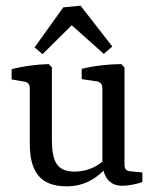

<svg xmlns="http://www.w3.org/2000/svg" viewBox="-20 -649 547 677"><path d="M482 -7V-41L440 -45C427 -46 419 -51 419 -69V-411L408 -423C366 -423 309 -417 268 -406V-370L322 -362C334 -360 341 -352 341 -338V-79C312 -55 278 -44 243 -44C181 -44 163 -79 163 -157V-411L152 -423C111 -422 62 -416 21 -405V-369L66 -361C79 -359 85 -351 85 -338V-143C85 -41 124 8 215 8C272 8 312 -15 345 -47C353 -16 373 6 411 6C435 6 465 -1 482 -7ZM130 -458 233 -560 346 -459 376 -485 264 -629 203 -623 102 -482Z"/></svg>

Font: Yrsa
Style: Regular
Weight: 400
Designer: Anna Giedrys (Yrsa+Rasa design), David Brezina (Yrsa art-direction, Rasa art-direction, design)
Foundry: Rosetta Type Foundry
Version: Version 1.001;PS 1.1;hotconv 1.0.88;makeotf.lib2.5.647800